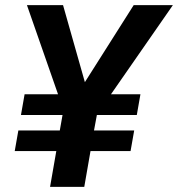

<svg xmlns="http://www.w3.org/2000/svg" viewBox="-20 -731 696 751"><path d="M312 -409.7 502.9 -710.9H656.2L414.1 -362.3H529.3L515.1 -281.2H358.9L347.7 -220.7H504.9L490.7 -140.1H334L309.6 0H175.8L200.2 -140.1H37.6L51.8 -220.7H213.9L224.6 -281.2H62L76.2 -362.3H207L85.4 -710.9H226.6Z"/></svg>

Font: Roboto Mono
Style: Bold Italic
Weight: 700
Designer: Google
Version: Version 2.000985; 2015; ttfautohint (v1.3)